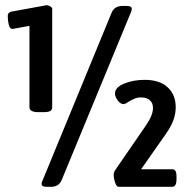

<svg xmlns="http://www.w3.org/2000/svg" viewBox="-20 -723 715 743"><path d="M94 -308V-623L29 -611Q18 -611 14 -627Q10 -643 10 -661Q10 -675 24 -678L161 -703Q166 -703 174 -698.5Q182 -694 182 -689V-308Q182 -298 174.5 -293.5Q167 -289 148 -289H129Q94 -289 94 -308ZM420 -47Q420 -56 426 -65L545 -238Q572 -277 572 -305Q572 -325 559.5 -335.5Q547 -346 526 -346Q512 -346 500 -341Q488 -336 475.5 -328Q463 -320 459 -320Q446 -320 435.5 -334.5Q425 -349 425 -361Q425 -385 460.5 -399.5Q496 -414 540 -414Q598 -414 629 -385Q660 -356 660 -308Q660 -283 651 -258Q642 -233 620 -202L526 -68H646Q655 -68 659 -61.5Q663 -55 663 -39V-29Q663 0 646 0H439Q431 0 425.5 -16.5Q420 -33 420 -47ZM141 -11Q141 -18 147 -30L412 -674Q423 -700 454 -700H470Q490 -700 490 -689Q490 -683 486 -674L219 -27Q208 0 177 0H161Q141 0 141 -11Z"/></svg>

Font: Asap Condensed
Style: Bold
Weight: 700
Designer: Pablo Cosgaya
Foundry: Omnibus-Type
Version: Version 1.010; ttfautohint (v1.8)